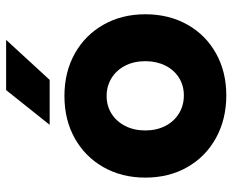

<svg xmlns="http://www.w3.org/2000/svg" viewBox="-86 -661 759 627"><g transform="rotate(-90 293.5 -347.5)"><path d="M27 -252.6Q27 -329.1 61.1 -389.2Q95.2 -449.2 155.5 -482.9Q215.8 -516.6 293.6 -516.6Q371.4 -516.6 431.8 -482.9Q492.2 -449.2 526.3 -389.2Q560.4 -329.1 560.4 -252.6Q560.4 -175.4 526.7 -115.4Q493 -55.4 432.9 -21.7Q372.7 12 295.7 12Q217.6 12 156.4 -21.7Q95.2 -55.4 61.1 -115.4Q27 -175.4 27 -252.6ZM407.2 -252.4Q407.2 -289.2 392.7 -317.8Q378.2 -346.4 352.2 -362.6Q326.1 -378.8 293.6 -378.8Q261 -378.8 235.5 -362.6Q210 -346.4 195.5 -317.8Q181 -289.2 181 -252.4Q181 -216.2 195.5 -187.6Q210 -159 236.1 -142.8Q262.3 -126.6 295.5 -126.6Q328.2 -126.6 353.6 -142.8Q379 -159 393.1 -187.6Q407.2 -216.2 407.2 -252.4ZM312.8 -707H476.8L346.2 -564.8H199.4Z"/></g></svg>

Font: 寒蝉端黑体 Light
Style: Regular
Weight: 300
Designer: ChillDuanSans {Warren2060}; 
Source Han Sans {Ryoko NISHIZUKA 西塚涼子 (kana, bopomofo & ideographs); Paul D. Hunt (Latin, G
Foundry: ChillType&Adobe
Version: Version 1.300;Glyphs 3.3 (3306)